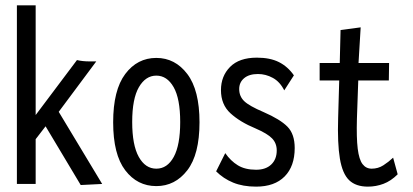

<svg xmlns="http://www.w3.org/2000/svg" viewBox="-20 -686 1540 716"><path d="M281 4 150 -215 113 -167V0H43V-666H113V-257L267 -462Q288 -457 314 -457H339L199 -269L361 0Z M563 8Q492 8 447 -51Q402 -110 402 -230Q402 -350 447 -410Q492 -470 563 -470Q633 -470 678.5 -410Q724 -350 724 -230Q724 -110 678.5 -51Q633 8 563 8ZM563 -57Q604 -57 628 -101Q652 -145 652 -231Q652 -318 627.5 -361Q603 -404 563 -404Q523 -404 498 -361Q473 -318 473 -231Q473 -145 497.5 -101Q522 -57 563 -57Z M935 10Q886 10 849.5 -5Q813 -20 786 -47L820 -115Q840 -86 867 -69.5Q894 -53 935 -53Q971 -53 991.5 -72.5Q1012 -92 1012 -125Q1012 -152 994.5 -170Q977 -188 933 -207Q875 -231 839.5 -263.5Q804 -296 804 -350Q804 -402 838 -436.5Q872 -471 938 -471Q987 -471 1020 -454.5Q1053 -438 1076 -405L1040 -349Q1024 -381 997.5 -395.5Q971 -410 942 -410Q909 -410 890.5 -394.5Q872 -379 872 -354Q872 -327 890.5 -309Q909 -291 963 -268Q1025 -241 1052 -213.5Q1079 -186 1079 -134Q1079 -66 1041.5 -28Q1004 10 935 10Z M1352 10Q1307 10 1282 -14Q1257 -38 1247.5 -94.5Q1238 -151 1241 -247L1245 -386H1172V-451H1247L1250 -574L1325 -584L1317 -451H1431L1430 -386H1316L1311 -243Q1309 -172 1314 -131.5Q1319 -91 1332 -74Q1345 -57 1366 -57Q1390 -57 1409.5 -69.5Q1429 -82 1446 -98L1463 -36Q1438 -11 1410 -0.5Q1382 10 1352 10Z"/></svg>

Font: Inconsolata Condensed Medium
Style: Regular
Weight: 500
Width: 3
Monospace: yes
Designer: Raph Levien, Cyreal, Brenton Simpson
Foundry: Raph Levien, Cyreal, Google
Version: Version 3.100; ttfautohint (v1.8.4.7-5d5b)